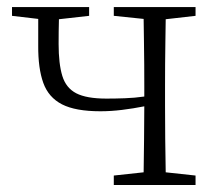

<svg xmlns="http://www.w3.org/2000/svg" viewBox="-20 -527 625 547"><path d="M537.1 -481.9 452.1 -472.2Q451.7 -444.8 451.2 -410.9Q450.7 -377 450.4 -343Q450.2 -309.1 450.2 -282.2V-226.1Q450.2 -185.5 450.7 -131.3Q451.2 -77.1 452.1 -36.1L537.1 -26.9V0H304.2V-26.9L389.2 -36.1Q389.6 -75.2 390.4 -127.4Q391.1 -179.7 391.1 -224.1Q359.4 -217.8 327.6 -213.9Q295.9 -210 266.1 -210Q195.3 -210 156.7 -229.7Q118.2 -249.5 103.3 -291Q88.4 -332.5 88.9 -397V-473.1L14.2 -481.9V-506.8H233.9V-481.9L147.9 -472.2Q147.5 -454.6 147.2 -437.3Q147 -419.9 147 -401.9Q147 -345.2 157.5 -310.8Q168 -276.4 197.3 -261.2Q226.6 -246.1 283.2 -246.1Q308.6 -246.1 335.9 -247.1Q363.3 -248 391.1 -252V-282.2Q391.1 -309.1 390.9 -343Q390.6 -377 390.1 -411.1Q389.6 -445.3 389.2 -473.1L304.2 -481.9V-506.8H537.1Z"/></svg>

Font: Source Han Serif CN ExtraLight
Style: Regular
Weight: 250
Designer: Ryoko NISHIZUKA  (kana & ideographs); Frank Grießhammer (Latin, Greek & Cyrillic); Wenlong ZHANG  (bopomofo); Sandoll Co
Foundry: Adobe Systems Incorporated
Version: Version 1.001;PS 1.001;hotconv 16.6.54;makeotf.lib2.5.65590